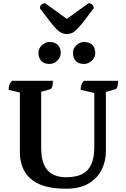

<svg xmlns="http://www.w3.org/2000/svg" viewBox="-20 -1130 765 1162"><path d="M379.7 12Q278.2 12 216.9 -16Q155.6 -44 128 -94Q100.3 -144 100.3 -211V-585.8L120 -565.2L32.3 -586.4Q32.3 -603.1 36.6 -615.6Q40.8 -628.1 52.7 -641H300.2Q300.2 -619.1 296.2 -605.6Q292.2 -592.1 284.2 -590.1L206.9 -568.1L229.2 -589.1V-235.3Q229.2 -173.5 246.2 -134Q263.2 -94.5 297 -75.9Q330.7 -57.3 380.2 -57.3Q439.5 -57.3 477 -76.3Q514.5 -95.2 532.5 -135.4Q550.6 -175.6 550.6 -237.3V-597.2L559.8 -564.9L468.1 -586.4Q468.1 -603.1 472.1 -615.6Q476.1 -628.1 487 -641H694.5Q694.5 -619.6 690.5 -605.9Q686.5 -592.1 678.5 -590.1L606.9 -569.2L620.9 -602.2V-214Q620.9 -154.5 595.2 -102.8Q569.6 -51.1 516.3 -19.5Q463 12 379.7 12ZM488.7 -743Q454.3 -743 438 -761.7Q421.8 -780.4 421.8 -809.5Q421.8 -828 431.5 -843Q441.2 -858 457 -866.9Q472.8 -875.9 488.7 -875.9Q522.3 -875.9 539.4 -857.5Q556.6 -839.1 556.6 -809.5Q556.6 -791.5 546.9 -776.5Q537.2 -761.4 521.4 -752.2Q505.7 -743 488.7 -743ZM279.6 -743Q245.7 -743 229.2 -761.7Q212.7 -780.4 212.7 -809.5Q212.7 -828 222.4 -843Q232.1 -858 247.9 -866.9Q263.7 -875.9 279.6 -875.9Q312.7 -875.9 330.1 -857.5Q347.6 -839.1 347.6 -809.5Q347.6 -791.5 337.9 -776.5Q328.2 -761.4 312.7 -752.2Q297.2 -743 279.6 -743ZM385 -924Q368.1 -924 354.1 -930.1Q340 -936.2 323.2 -952.5Q306.5 -968.8 282.5 -999.7Q258.5 -1030.5 221.3 -1080.4Q221.3 -1092.9 230.5 -1101.6Q239.6 -1110.2 253.7 -1110.2L396.8 -1006.8H372.1L515.2 -1110.2Q529.8 -1110.2 538.6 -1101.6Q547.5 -1092.9 547.5 -1080.4Q510.3 -1030.5 486.1 -999.7Q461.9 -968.8 445.6 -952.5Q429.4 -936.2 415.3 -930.1Q401.3 -924 385 -924Z"/></svg>

Font: Petrona
Style: Regular
Weight: 400
Designer: Ringo R. Seeber
Foundry: Ringo R. Seeber
Version: Version 2.001; ttfautohint (v1.8.3)